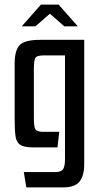

<svg xmlns="http://www.w3.org/2000/svg" viewBox="-20 -644 436 839"><path d="M95 175 84 108H221Q247 108 255.5 95.5Q264 83 264 52V-402H172Q139 -402 133.5 -389Q128 -376 128 -342V-129Q128 -89 135 -78.5Q142 -68 168 -68H239L231 0H123Q85 0 68 -11.5Q51 -23 47.5 -51Q44 -79 44 -129V-365Q44 -424 66 -447Q88 -470 156 -470H348V74Q348 124 327.5 149.5Q307 175 255 175ZM75 -529 159 -624H236L320 -529H261L198 -584L135 -529Z"/></svg>

Font: Smooch Sans SemiBold
Style: Bold
Weight: 600
Designer: Robert E. Leuschke
Foundry: Robert E. Leuschke
Version: Version 1.010; ttfautohint (v1.8.3)